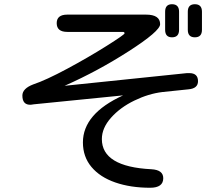

<svg xmlns="http://www.w3.org/2000/svg" viewBox="-20 -804 1040 901"><path d="M369.1 -135.7Q369.1 -270.5 557.6 -356.4L138.7 -314.5L125 -312.5Q85 -310.5 85 -355.5Q85 -388.7 136.7 -408.2Q195.3 -427.7 295.4 -481.4Q395.5 -535.2 480 -588.4Q564.5 -641.6 564.5 -647.5Q564.5 -654.3 556.6 -654.3H295.9Q246.1 -654.3 246.1 -695.3Q246.1 -735.4 295.9 -735.4H665Q731.4 -735.4 731.4 -690.4Q731.4 -658.2 584 -563.5Q439.5 -470.7 283.2 -401.4L857.4 -460.9H868.2Q909.2 -460.9 909.2 -422.9Q909.2 -388.7 864.3 -384.8L742.2 -372.1Q676.8 -364.3 610.4 -332Q543.9 -299.8 501 -251.5Q458 -203.1 458 -151.4Q458 -21.5 690.4 -9.8Q746.1 -6.8 746.1 32.2Q746.1 77.1 684.6 77.1Q592.8 77.1 521 52.2Q449.2 27.3 409.2 -20.5Q369.1 -68.4 369.1 -135.7ZM754.9 -664.1V-749Q754.9 -784.2 787.1 -784.2Q820.3 -784.2 820.3 -749V-664.1Q820.3 -628.9 787.1 -628.9Q754.9 -628.9 754.9 -664.1ZM861.3 -664.1V-749Q861.3 -784.2 894.5 -784.2Q927.7 -784.2 927.7 -749V-664.1Q927.7 -628.9 894.5 -628.9Q861.3 -628.9 861.3 -664.1Z"/></svg>

Font: jf-openhuninn-2.1
Style: Regular
Weight: 400
Designer: [Kosugi Maru]
Designed by MOTOYA      

[Varela Round]
Joe Prince (Latin component); Avraham Cornfeld (Hebrew component)
Foundry: justfont Co., Ltd.
Version: 2.1